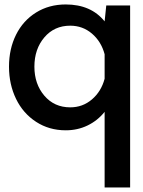

<svg xmlns="http://www.w3.org/2000/svg" viewBox="-20 -575 637 853"><path d="M558.1 -550.8V257.8H444.8V-78.1Q413.6 -39.1 369.1 -17.6Q324.7 3.9 272 3.9Q198.2 3.9 140.4 -33.7Q82.5 -71.3 51.3 -135.7Q20 -200.2 20 -278.8Q20 -357.9 51.3 -420.7Q82.5 -483.4 140.1 -519.3Q197.8 -555.2 272 -555.2Q384.3 -555.2 444.8 -480L452.1 -550.8ZM292 -98.1Q347.2 -98.1 388.4 -133.3Q429.7 -168.5 444.8 -225.1V-334Q429.7 -390.6 388.4 -425.8Q347.2 -460.9 292 -460.9Q221.2 -460.9 177 -408.9Q132.8 -356.9 132.8 -278.8Q132.8 -201.7 177 -149.9Q221.2 -98.1 292 -98.1Z"/></svg>

Font: Oakes Grotesk Medium
Style: Regular
Weight: 500
Designer: Samuel Oakes
Foundry: Samuel Oakes
Version: Version 1.000;PS 001.000;hotconv 1.0.88;makeotf.lib2.5.64775